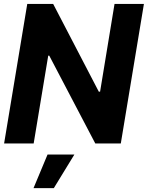

<svg xmlns="http://www.w3.org/2000/svg" viewBox="-20 -748 770 1001"><path d="M730.3 -727.5 609.8 0H476.8L236.9 -457.6H231.4L155.5 0H1.4L122.1 -727.5H257.2L495.1 -270.1H501.8L577.1 -727.5ZM154.7 233 227.9 57.6H367.8L260.5 233Z"/></svg>

Font: Inter Tight
Style: Italic
Weight: 400
Italic angle: -9.39999°
Designer: Rasmus Andersson
Foundry: rsms
Version: Version 3.002